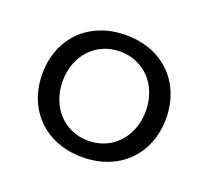

<svg xmlns="http://www.w3.org/2000/svg" viewBox="-80 -802 645 595"><g transform="rotate(20 243.0 -504.0)"><path d="M243 -303C367 -303 447 -388 447 -504C447 -620 367 -705 243 -705C119 -705 39 -620 39 -504C39 -388 119 -303 243 -303ZM243 -357C164 -357 106 -419 106 -504C106 -590 164 -651 243 -651C322 -651 380 -590 380 -504C380 -419 322 -357 243 -357Z"/></g></svg>

Font: Absans
Style: Regular
Weight: 400
Designer: Valerio Monopoli
Version: Version 1.200;Glyphs 3.2 (3217)